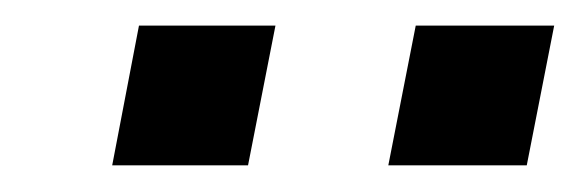

<svg xmlns="http://www.w3.org/2000/svg" viewBox="-20 -712 444 147"><path d="M277.3 -585.4 298.3 -692.4H404.3L383.3 -585.4ZM65.9 -585.4 86.4 -692.4H190.9L169.9 -585.4Z"/></svg>

Font: Liberation Sans
Style: Bold Italic
Weight: 700
Italic angle: -12°
Designer: Steve Matteson
Foundry: Ascender Corporation
Version: Version 2.1.5